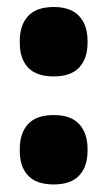

<svg xmlns="http://www.w3.org/2000/svg" viewBox="-20 -498 298 534"><path d="M129.5 15Q81 15 58 -9.8Q35 -34.5 35 -78.5V-84Q35 -127.5 58 -152.8Q81 -178 129.5 -178Q177 -178 200.2 -152.8Q223.5 -127.5 223.5 -84V-78.5Q223.5 -34.5 200.2 -9.8Q177 15 129.5 15ZM129.5 -285.5Q81 -285.5 58 -310.2Q35 -335 35 -379V-384.5Q35 -428 58 -453.2Q81 -478.5 129.5 -478.5Q177 -478.5 200.2 -453.2Q223.5 -428 223.5 -384.5V-379Q223.5 -335 200.2 -310.2Q177 -285.5 129.5 -285.5Z"/></svg>

Font: Anek Gurmukhi ExtraBold
Style: Regular
Weight: 800
Designer: Sarang Kulkarni (Gurmukhi), Yesha Goshar (Latin)
Foundry: Ek Type
Version: Version 1.003